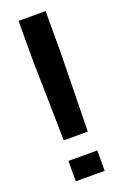

<svg xmlns="http://www.w3.org/2000/svg" viewBox="-130 -685 462 726"><g transform="rotate(-20 101.5 -322.0)"><path d="M53.2 -161.1 46.9 -482.9V-644H155.8V-482.9L149.9 -161.1ZM43 0V-82H159.2V0Z"/></g></svg>

Font: Kanit
Style: Regular
Weight: 400
Designer: Katatrad Team
Foundry: CadsonDemak
Version: Version 1.000;PS 001.000;hotconv 1.0.88;makeotf.lib2.5.64775